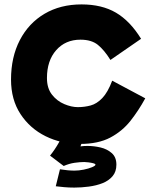

<svg xmlns="http://www.w3.org/2000/svg" viewBox="-20 -572 697 871"><path d="M30 -211Q30 -313 70 -390Q110 -467 182 -509.5Q254 -552 350 -552Q442 -552 506 -514.5Q570 -477 620 -396L481 -300Q453 -345 424 -368.5Q395 -392 345 -392Q277 -392 235 -344.5Q193 -297 193 -218Q193 -172 215.5 -143Q238 -114 271 -100Q304 -86 333 -86Q363 -86 391 -93.5Q419 -101 444 -127Q469 -153 489 -206L639 -126Q609 -71 572 -24Q535 23 480.5 52Q426 81 342 81Q258 81 187 46Q116 11 73 -54.5Q30 -120 30 -211ZM275 14 366 35Q362 45 356.5 61Q351 77 345 92Q360 90 377 90Q406 90 436 97Q466 104 487 122.5Q508 141 508 175Q508 207 490.5 227.5Q473 248 445 259Q417 270 383 274.5Q349 279 317 279Q292 279 271 277Q250 275 233 273L252 196Q289 202 318 202Q338 202 360 197.5Q382 193 397.5 186.5Q413 180 413 175Q413 171 403 168.5Q393 166 381 164.5Q369 163 362 163Q343 163 318.5 166.5Q294 170 269 181L207 134Q229 107 247.5 74Q266 41 275 14Z"/></svg>

Font: Mochiy Pop One
Style: Regular
Weight: 400
Designer: FONTDASU
Foundry: FONTDASU / Google Inc. / Adobe
Version: Version 2.000